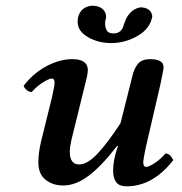

<svg xmlns="http://www.w3.org/2000/svg" viewBox="-20 -652 645 682"><path d="M398.9 -132.8 396 -133.8Q339.4 -60.5 293.9 -26.9Q248.5 6.8 205.1 6.8Q167 6.8 141.6 -13.7Q116.2 -34.2 116.2 -75.2Q116.2 -108.4 126 -149.9L165 -308.1Q173.8 -346.7 173.8 -357.9Q173.8 -373 164.1 -373Q154.3 -373 132.6 -359.4Q110.8 -345.7 92.8 -325.2Q83 -325.2 74.7 -332.3Q66.4 -339.4 64 -347.2Q97.7 -391.6 144.8 -416.7Q191.9 -441.9 236.8 -441.9Q292 -441.9 292 -402.8Q292 -388.7 283.2 -356L233.9 -155.8Q228 -129.9 228 -112.8Q228 -67.9 261.2 -67.9Q290.5 -67.9 326.9 -106.7Q363.3 -145.5 408.2 -214.8L450.2 -381.8Q457 -410.6 470.9 -426.3Q484.9 -441.9 513.2 -441.9Q561 -441.9 561 -413.1Q561 -408.7 559.1 -398.9Q557.1 -389.2 554.4 -376.2Q551.8 -363.3 550.8 -356.9L497.1 -125Q488.8 -84.5 488.8 -76.2Q488.8 -59.1 499 -59.1Q508.3 -59.1 529.1 -72.5Q549.8 -85.9 567.9 -106.9Q577.6 -106.9 585 -99.1Q592.3 -91.3 595.2 -83Q522.9 9.8 430.2 9.8Q403.3 9.8 392.6 -4.9Q381.8 -19.5 381.8 -45.9Q381.8 -84.5 398.9 -132.8ZM375 -499Q329.1 -499 292.7 -520Q256.3 -541 255.9 -573.2V-579.1Q256.8 -600.1 269.3 -614.5Q281.7 -628.9 305.2 -631.8Q347.2 -631.8 356 -601.1Q356 -599.1 356.4 -595Q356.9 -590.8 356.9 -588.9Q356.4 -587.4 355.5 -584.2Q354.5 -581.1 354 -578.1Q352.1 -562 356 -551.8Q360.8 -533.2 382.8 -533.2Q412.6 -533.2 419.9 -564.9Q422.4 -571.8 423.8 -574.2Q428.2 -590.8 442.6 -606.4Q457 -622.1 479 -626Q516.6 -625 521 -594.2Q514.2 -551.3 469.7 -525.1Q425.3 -499 375 -499Z"/></svg>

Font: Common Serif SemiBold
Style: Italic
Weight: 600
Italic angle: -12°
Designer: Philipp H. Poll, Khaled Hosny
Foundry: Stefan Peev, Context Ltd.
Version: Version 1.026